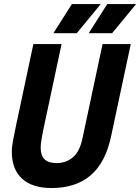

<svg xmlns="http://www.w3.org/2000/svg" viewBox="-20 -933 707 969"><path d="M239.8 16Q143.2 16 91.4 -31.3Q39.6 -78.6 39.6 -167.2Q39.6 -192.6 46.5 -227.5Q53.4 -262.4 60.2 -296L148.4 -710.6H290.8L197.8 -274.8Q193.6 -254.6 189.4 -229.2Q185.2 -203.8 185.2 -188Q185.2 -148 204.9 -129Q224.6 -110 265.2 -110Q314.4 -110 348.4 -139.5Q382.4 -169 396 -233.6L497.6 -710.6H640L540.8 -245.6Q512.8 -112.6 437.7 -48.3Q362.6 16 239.8 16ZM249.4 -765.4 343 -912.6H488.6L367.4 -765.4ZM427.8 -765.4 521.4 -912.6H667L545.8 -765.4Z"/></svg>

Font: Geist Mono
Style: Italic
Weight: 400
Italic angle: -12°
Monospace: yes
Designer: Basement.studio, Andrés Briganti, Mateo Zaragoza
Foundry: Basement.studio, Vercel, Andrés Briganti, Guido Ferreyra, Mateo Zaragoza
Version: Version 1.500